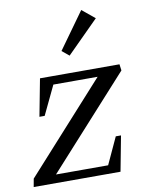

<svg xmlns="http://www.w3.org/2000/svg" viewBox="-100 -844 677 904"><g transform="rotate(-10 238.0 -392.0)"><path d="M-13 -1 -6 -40 387 -475 392 -460H144L170 -477L96 -322H71L105 -500H485L489 -470L87 -26L82 -41H368L342 -24L409 -169H434L402 -1ZM261 -581 227 -609 352 -783 413 -733Z"/></g></svg>

Font: Wittgenstein
Style: Italic
Weight: 400
Italic angle: -11°
Designer: Jörg Drees
Foundry: Jörg Drees
Version: Version 1.500